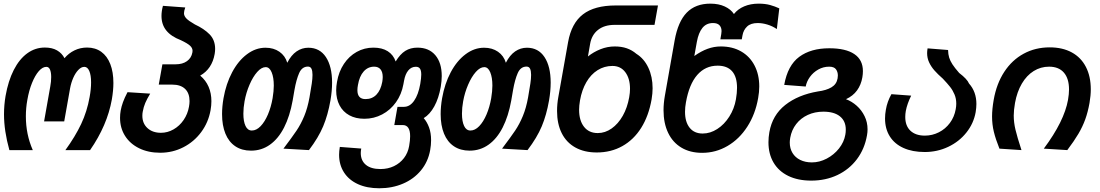

<svg xmlns="http://www.w3.org/2000/svg" viewBox="-20 -820 6040 1054"><path d="M2 -192.5Q2 -243.5 10.5 -293Q25 -376 55.5 -435.8Q86 -495.5 129.5 -527.2Q173 -559 226.5 -559Q266 -559 293 -543.5Q320 -528 334 -500.5Q357 -528 389 -543.5Q421 -559 458 -559Q503.5 -559 536 -535.5Q568.5 -512 585.5 -468.2Q602.5 -424.5 602.5 -364.5Q602.5 -324 594 -274Q568.5 -131.5 474.5 4H339Q393 -70.5 425.5 -139.2Q458 -208 472 -287.5Q480 -331 480 -367.5Q480 -407.5 470.2 -430.2Q460.5 -453 443 -453Q426 -453 410 -436.2Q394 -419.5 382.2 -392.8Q370.5 -366 365 -336.5L332.5 -153.5H222L256 -345.5Q261 -372 261 -397Q261 -423 254.5 -438Q248 -453 234.5 -453Q213.5 -453 193 -429.5Q172.5 -406 155.8 -364.8Q139 -323.5 130 -271Q122 -227.5 122 -181.5Q122 -82 160 4H31.5Q2 -101.5 2 -192.5Z M639 -173Q639 -193.5 642.5 -213Q646.5 -235 655 -258.8Q663.5 -282.5 680 -314L804.5 -306Q787 -277 777.5 -254.8Q768 -232.5 763.5 -206.5Q761.5 -196.5 761.5 -184.5Q761.5 -142.5 789.5 -116.8Q817.5 -91 863.5 -91Q900 -91 932.8 -109.8Q965.5 -128.5 988 -161.2Q1010.5 -194 1017.5 -234.5Q1020.5 -251 1020.5 -265Q1020.5 -308.5 996 -332Q971.5 -355.5 925.5 -355.5H851.5L871.5 -467H944.5Q982 -467 1006.2 -484.2Q1030.5 -501.5 1036 -531.5Q1037 -538.5 1037 -541Q1037 -556.5 1023.2 -569.2Q1009.5 -582 972.5 -599.5Q919 -620 892.8 -652.8Q866.5 -685.5 866.5 -732.5Q866.5 -759 874.5 -788L997 -779Q990 -759.5 990 -747.5Q990 -732.5 1002.8 -719Q1015.5 -705.5 1049.5 -686Q1100 -662.5 1130.5 -631.5Q1161 -600.5 1161 -551.5Q1161 -540 1158.5 -524Q1144 -441.5 1079 -405Q1109.5 -379.5 1125 -343.8Q1140.5 -308 1140.5 -264.5Q1140.5 -241 1136 -215.5Q1124 -148 1084.5 -94.8Q1045 -41.5 986.2 -11.5Q927.5 18.5 859.5 18.5Q794 18.5 744 -6Q694 -30.5 666.5 -74Q639 -117.5 639 -173Z M1199 -193.5Q1199 -235 1207 -281Q1221 -360.5 1254.5 -423.5Q1288 -486.5 1335.8 -522.2Q1383.5 -558 1437.5 -558Q1482 -558 1513.8 -536Q1545.5 -514 1557 -475.5Q1578.5 -517.5 1608 -537.8Q1637.5 -558 1672.5 -558Q1735 -558 1769 -506.8Q1803 -455.5 1803 -366.5Q1803 -321 1794 -268.5Q1780 -188.5 1754 -126.5Q1728 -64.5 1676 4L1536 -4Q1584 -67.5 1608 -103.2Q1632 -139 1650.2 -183Q1668.5 -227 1679 -285.5Q1687.5 -335 1691.5 -361.5Q1695.5 -388 1695.5 -409Q1695.5 -431 1689.8 -442.8Q1684 -454.5 1670.5 -454.5Q1638 -454.5 1622.2 -418.8Q1606.5 -383 1596.5 -326L1586.5 -268Q1571 -182 1539.5 -120.2Q1508 -58.5 1462 -25.8Q1416 7 1358 7Q1307.5 7 1271.8 -17Q1236 -41 1217.5 -86.2Q1199 -131.5 1199 -193.5ZM1476.5 -281Q1483 -320 1483 -350Q1483 -395 1471.2 -423.2Q1459.5 -451.5 1438.5 -451.5Q1415.5 -451.5 1392 -425Q1368.5 -398.5 1349.8 -355Q1331 -311.5 1322.5 -264Q1316 -228.5 1316 -196Q1316 -153.5 1327.8 -128.5Q1339.5 -103.5 1362.5 -103.5Q1387.5 -103.5 1410.5 -127.2Q1433.5 -151 1450.8 -191.5Q1468 -232 1476.5 -281Z M1841.5 29.5Q1841.5 10.5 1845.5 -13.5L1963 -4.5Q1960.5 9.5 1960.5 20Q1960.5 61.5 1988.5 84.8Q2016.5 108 2068.5 108Q2109.5 108 2142.8 92Q2176 76 2197.8 47.5Q2219.5 19 2226 -18.5Q2231.5 -50 2231.5 -72Q2231.5 -133.5 2191 -133.5H2144.5L2162 -233.5H2197.5Q2230 -233.5 2253.2 -266.8Q2276.5 -300 2287 -359Q2292.5 -392 2292.5 -410.5Q2292.5 -433.5 2285.2 -443.5Q2278 -453.5 2263 -453.5Q2238 -453.5 2221.2 -433.2Q2204.5 -413 2198 -376.5L2194.5 -357.5Q2184.5 -302 2153.8 -258.8Q2123 -215.5 2077.8 -191.8Q2032.5 -168 1980.5 -168Q1932.5 -168 1897.5 -187.2Q1862.5 -206.5 1844 -241.8Q1825.5 -277 1825.5 -324Q1825.5 -346 1830 -370.5Q1839.5 -426.5 1867.8 -469Q1896 -511.5 1938 -535Q1980 -558.5 2030 -558.5Q2077.5 -558.5 2108.5 -538.8Q2139.5 -519 2152 -482.5Q2176.5 -523 2205 -540.8Q2233.5 -558.5 2271.5 -558.5Q2334.5 -558.5 2369.8 -517Q2405 -475.5 2405 -402.5Q2405 -376 2399.5 -343Q2388.5 -280.5 2364.2 -236.2Q2340 -192 2306 -171.5Q2324 -151 2335.2 -120.8Q2346.5 -90.5 2346.5 -50Q2346.5 -24 2341.5 4Q2330 68 2290.8 115.5Q2251.5 163 2192.2 188.2Q2133 213.5 2062 213.5Q1994.5 213.5 1944.8 190.8Q1895 168 1868.2 126.2Q1841.5 84.5 1841.5 29.5ZM2078.5 -370.5Q2081 -386.5 2081 -397Q2081 -424.5 2069 -439.2Q2057 -454 2034 -454Q2000 -454 1976.5 -427.8Q1953 -401.5 1945 -353.5Q1942 -338 1942 -325Q1942 -276 1986.5 -276Q2023 -276 2046.5 -300.5Q2070 -325 2078.5 -370.5Z M2399 -193.5Q2399 -235 2407 -281Q2421 -360.5 2454.5 -423.5Q2488 -486.5 2535.8 -522.2Q2583.5 -558 2637.5 -558Q2682 -558 2713.8 -536Q2745.5 -514 2757 -475.5Q2778.5 -517.5 2808 -537.8Q2837.5 -558 2872.5 -558Q2935 -558 2969 -506.8Q3003 -455.5 3003 -366.5Q3003 -321 2994 -268.5Q2980 -188.5 2954 -126.5Q2928 -64.5 2876 4L2736 -4Q2784 -67.5 2808 -103.2Q2832 -139 2850.2 -183Q2868.5 -227 2879 -285.5Q2887.5 -335 2891.5 -361.5Q2895.5 -388 2895.5 -409Q2895.5 -431 2889.8 -442.8Q2884 -454.5 2870.5 -454.5Q2838 -454.5 2822.2 -418.8Q2806.5 -383 2796.5 -326L2786.5 -268Q2771 -182 2739.5 -120.2Q2708 -58.5 2662 -25.8Q2616 7 2558 7Q2507.5 7 2471.8 -17Q2436 -41 2417.5 -86.2Q2399 -131.5 2399 -193.5ZM2676.5 -281Q2683 -320 2683 -350Q2683 -395 2671.2 -423.2Q2659.5 -451.5 2638.5 -451.5Q2615.5 -451.5 2592 -425Q2568.5 -398.5 2549.8 -355Q2531 -311.5 2522.5 -264Q2516 -228.5 2516 -196Q2516 -153.5 2527.8 -128.5Q2539.5 -103.5 2562.5 -103.5Q2587.5 -103.5 2610.5 -127.2Q2633.5 -151 2650.8 -191.5Q2668 -232 2676.5 -281Z M3038 -210.5Q3038 -249.5 3045 -287.5L3098.5 -588.5Q3117 -692.5 3180.2 -741.2Q3243.5 -790 3360 -790H3592L3573 -683.5H3354Q3298 -683.5 3263 -656Q3228 -628.5 3219.5 -579L3207.5 -510Q3238 -534.5 3276.2 -549.8Q3314.5 -565 3354.5 -565Q3391.5 -565 3420.5 -555Q3449.5 -545 3473.5 -524.5Q3516 -498 3539.2 -448.2Q3562.5 -398.5 3562.5 -335.5Q3562.5 -307.5 3557 -274.5Q3541 -183.5 3499.8 -118Q3458.5 -52.5 3396.2 -17.8Q3334 17 3256 17Q3187.5 17 3138.2 -10.5Q3089 -38 3063.5 -89.2Q3038 -140.5 3038 -210.5ZM3434 -286Q3438.5 -311 3438.5 -332.5Q3438.5 -389 3412.8 -423.5Q3387 -458 3342 -458Q3297.5 -458 3260.5 -434.8Q3223.5 -411.5 3198.8 -368.8Q3174 -326 3164 -269Q3159 -239 3159 -217.5Q3159 -158.5 3186 -124Q3213 -89.5 3261.5 -89.5Q3302 -89.5 3337.8 -114.8Q3373.5 -140 3398.8 -184.5Q3424 -229 3434 -286Z M3622.5 -215Q3622.5 -253 3630 -295L3683.5 -598Q3702 -701.5 3750 -750.8Q3798 -800 3879.5 -800Q3925 -800 3958.5 -784.5Q3992 -769 4009 -743Q4030.5 -770.5 4065.5 -785.2Q4100.5 -800 4144.5 -800Q4180.5 -800 4207.5 -792.5Q4234.5 -785 4258 -774L4244.5 -660.5Q4220 -677 4192.5 -685.2Q4165 -693.5 4139.5 -693.5Q4101 -693.5 4081 -674.2Q4061 -655 4056 -626L4052 -604H3934.5L3939.5 -633.5Q3941 -641 3941 -649Q3941 -669 3929.8 -681.2Q3918.5 -693.5 3894 -693.5Q3857.5 -693.5 3836 -666.8Q3814.5 -640 3805.5 -590.5L3791.5 -512.5Q3829.5 -539.5 3864.8 -552.2Q3900 -565 3937 -565Q4001 -565 4048.8 -537.5Q4096.5 -510 4122.2 -460.2Q4148 -410.5 4148 -345.5Q4148 -315 4142 -282Q4126.5 -193 4082.5 -124.8Q4038.5 -56.5 3974 -18.8Q3909.5 19 3834.5 19Q3768.5 19 3720.8 -9.5Q3673 -38 3647.8 -90.8Q3622.5 -143.5 3622.5 -215ZM4020 -275Q4026 -309.5 4026 -338Q4026 -398 3999 -428.8Q3972 -459.5 3919.5 -459.5Q3852 -459.5 3807.5 -408.5Q3763 -357.5 3745.5 -258Q3740.5 -231.5 3740.5 -206Q3740.5 -150.5 3765.8 -118.8Q3791 -87 3837.5 -87Q3879 -87 3917.5 -111.8Q3956 -136.5 3983.5 -179.8Q4011 -223 4020 -275Z M4198.5 -39Q4198.5 -66.5 4203.5 -94.5Q4220 -188 4290.8 -243.8Q4361.5 -299.5 4470 -318Q4516.5 -324 4544.5 -340.8Q4572.5 -357.5 4578 -389.5Q4579.5 -400 4579.5 -405.5Q4579.5 -425.5 4569 -439.8Q4558.5 -454 4531.5 -454Q4500 -454 4472.2 -438.5Q4444.5 -423 4426.2 -397.8Q4408 -372.5 4403 -345L4285 -354Q4304 -461 4367.5 -508Q4431 -555 4532.5 -555Q4622.5 -555 4669.8 -523.2Q4717 -491.5 4717 -429.5Q4717 -413.5 4714 -395.5Q4707 -354.5 4684.8 -323.8Q4662.5 -293 4624 -275.5Q4656 -263.5 4683 -239.5Q4710 -215.5 4726.2 -182.2Q4742.5 -149 4742.5 -110Q4742.5 -94 4739.5 -77.5Q4726.5 -2.5 4684.2 53.8Q4642 110 4577.2 140.8Q4512.5 171.5 4433.5 171.5Q4360.5 171.5 4307.5 145.8Q4254.5 120 4226.5 72.5Q4198.5 25 4198.5 -39ZM4620.5 -80.5Q4623 -93 4623 -108.5Q4623 -155.5 4591 -181.2Q4559 -207 4500 -207Q4453 -207 4414.5 -189.2Q4376 -171.5 4350.8 -139Q4325.5 -106.5 4318 -63.5Q4315.5 -48.5 4315.5 -37.5Q4315.5 -5 4330.5 19.8Q4345.5 44.5 4373 58Q4400.5 71.5 4437 71.5Q4478.5 71.5 4518.2 50.8Q4558 30 4585.8 -5Q4613.5 -40 4620.5 -80.5Z M4838.5 -169.5Q4838.5 -193 4843 -217.5Q4850.5 -262.5 4873.5 -303L4982 -295Q4960 -250.5 4952.5 -211Q4949.5 -194 4949.5 -178Q4949.5 -129 4978 -102.2Q5006.5 -75.5 5057 -75.5Q5098 -75.5 5134 -93.8Q5170 -112 5194.5 -145Q5219 -178 5226.5 -220.5Q5229.5 -236.5 5229.5 -251Q5229.5 -278.5 5220 -301.2Q5210.5 -324 5196 -342.5Q5181.5 -361 5156 -388Q5127.5 -413 5109.5 -433.5Q5091.5 -454 5080.5 -477.5Q5069.5 -501 5069.5 -528.5Q5069.5 -539.5 5072 -554.5L5184.5 -545.5Q5185 -522 5190.5 -504Q5196 -486 5208.5 -466.8Q5221 -447.5 5245.5 -419.5Q5289.5 -386 5299.5 -361.5Q5340 -316.5 5340 -249Q5340 -229.5 5336 -204.5Q5325 -142.5 5285.2 -92.5Q5245.5 -42.5 5185.5 -14Q5125.5 14.5 5056.5 14.5Q4988.5 14.5 4939.5 -7.8Q4890.5 -30 4864.5 -71.5Q4838.5 -113 4838.5 -169.5Z M5426 -180.5Q5426 -220.5 5435 -272Q5450.5 -360.5 5493 -425.5Q5535.5 -490.5 5599.5 -525.2Q5663.5 -560 5742.5 -560Q5813 -560 5863.8 -532.2Q5914.5 -504.5 5941.2 -452.5Q5968 -400.5 5968 -329.5Q5968 -295.5 5961 -255Q5952 -204.5 5937.5 -164.5Q5923 -124.5 5900 -85.5Q5877 -46.5 5839 4L5710 -4Q5822 -154 5843 -272Q5848.5 -304 5848.5 -328.5Q5848.5 -389 5820.2 -421.5Q5792 -454 5739 -454Q5693 -454 5654.5 -430Q5616 -406 5589.5 -361Q5563 -316 5552 -255Q5545 -215.5 5545 -185.5Q5545 -148 5554.5 -108Q5564 -68 5587.5 4L5466.5 -4Q5445.5 -56.5 5435.8 -96.5Q5426 -136.5 5426 -180.5Z"/></svg>

Font: JuliaMono
Style: Bold Italic
Weight: 700
Italic angle: -9°
Monospace: yes
Designer: cormullion
Foundry: corm
Version: Version 0.057; ttfautohint (v1.8.4)